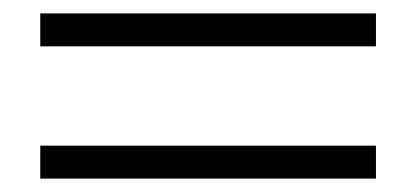

<svg xmlns="http://www.w3.org/2000/svg" viewBox="-20 -443 620 286"><path d="M40 -374V-423H540V-374ZM40 -177V-226H540V-177Z"/></svg>

Font: Urbanist ExtraLight
Style: Regular
Weight: 200
Designer: Corey Hu
Foundry: Corey Hu
Version: Version 1.330; ttfautohint (v1.8.4.7-5d5b)